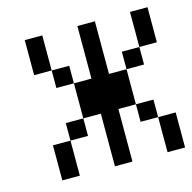

<svg xmlns="http://www.w3.org/2000/svg" viewBox="-81 -581 661 661"><g transform="rotate(-15 250.0 -250.0)"><path d="M62.5 -125Q62.5 -125 62.5 0H125Q125 0 125 -125ZM250 -187.5V0H312.5V-187.5H375V-125H437.5Q437.5 -125 437.5 0H500Q500 0 500 -125H437.5V-187.5H375Q375 -187.5 375 -312.5H312.5V-500H250V-312.5H187.5Q187.5 -312.5 187.5 -187.5H125V-125H187.5V-187.5ZM187.5 -312.5V-375H125V-312.5ZM375 -312.5H437.5V-375H375ZM125 -375Q125 -375 125 -500H62.5Q62.5 -500 62.5 -375ZM437.5 -375H500Q500 -375 500 -500H437.5Q437.5 -500 437.5 -375Z"/></g></svg>

Font: Unifont
Style: Regular
Weight: 500
Version: Version 13.0.05